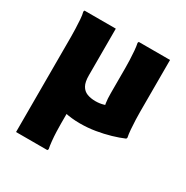

<svg xmlns="http://www.w3.org/2000/svg" viewBox="-176 -694 1040 1073"><g transform="rotate(30 344.0 -157.5)"><path d="M72 232V-332H266V67Q266 87 267 117Q268 147 271 176.5Q274 206 278 224L274 232ZM356 12Q303 12 252.5 1Q202 -10 161 -37.5Q120 -65 96 -114.5Q72 -164 72 -241V-382Q72 -402 71 -432.5Q70 -463 68 -492Q66 -521 61 -539L64 -547H266V-246Q266 -203 279 -180Q292 -157 315.5 -148Q339 -139 369 -139Q397 -139 420.5 -146Q444 -153 463 -159L436 -117Q430 -133 426 -158Q422 -183 422 -222V-382Q422 -402 421 -432.5Q420 -463 417.5 -492Q415 -521 411 -539L414 -547H616V-213Q616 -193 617 -162Q618 -131 620.5 -100.5Q623 -70 627 -52L624 -44Q589 -29 546 -16.5Q503 -4 455 4Q407 12 356 12Z"/></g></svg>

Font: Kufam ExtraBold
Style: Regular
Weight: 800
Designer: Wael Morcos, Artur Schmal
Foundry: Original Type
Version: Version 1.300; ttfautohint (v1.8.3)